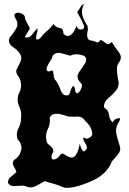

<svg xmlns="http://www.w3.org/2000/svg" viewBox="-20 -889 624 930"><path d="M315.4 -431.6Q318.4 -440.4 324.2 -456.1Q330.1 -471.7 335.9 -471.7Q337.9 -471.7 339.8 -467.8Q341.8 -463.9 343.8 -454.1Q344.7 -445.3 346.7 -441.9Q349.6 -438 352.5 -437.5Q362.3 -436.5 372.1 -457Q377 -466.3 377 -473.6Q377 -482.9 369.1 -489.3Q355.5 -504.4 355.5 -518.6Q355.5 -529.3 363.3 -540Q381.8 -564.9 394.5 -586.9Q397.5 -594.2 397.5 -600.1Q397.5 -618.2 372.1 -623.5Q360.4 -626 349.6 -626Q333 -626 320.3 -619.1Q305.7 -623 286.1 -628.9Q274.4 -632.8 263.7 -632.8Q257.8 -632.8 252 -631.3Q244.1 -628.9 238.3 -623Q232.4 -616.7 230.5 -605Q223.6 -596.2 212.9 -576.2Q202.1 -556.2 207 -547.4Q209 -544.4 212.9 -543.5Q216.8 -542.5 223.6 -544.4Q237.3 -555.2 239.3 -530.3Q240.2 -505.9 251 -498Q263.7 -480.5 274.4 -450.7Q283.2 -426.8 301.8 -426.8Q306.6 -426.8 311.5 -428.2Q312.5 -429.2 315.4 -431.6ZM266.6 -132.3Q274.4 -145 282.2 -145Q287.1 -145 292 -141.1Q306.6 -130.4 321.3 -126.5Q327.1 -125 334 -127Q339.8 -128.9 346.7 -137.2Q355.5 -149.4 359.4 -164.1Q363.3 -179.2 367.2 -193.8Q368.2 -179.2 377.9 -162.6Q381.8 -155.8 385.7 -155.8Q392.6 -155.8 400.4 -169.9Q403.3 -178.7 392.6 -195.8Q381.8 -212.9 382.8 -219.2Q382.8 -222.2 385.7 -222.2Q389.6 -221.7 398.4 -216.8Q426.8 -223.1 426.8 -242.7Q426.8 -248.5 424.8 -255.4Q415 -285.6 394.5 -301.3Q379.9 -324.2 356.4 -324.2H355.5Q345.7 -323.7 336.9 -323.7Q323.2 -323.7 310.5 -324.7Q296.9 -329.6 274.4 -335.4Q263.7 -338.4 254.9 -337.9Q245.1 -337.9 237.3 -335.4Q230.5 -333.5 226.6 -328.1Q221.7 -323.2 220.7 -314.9Q221.7 -310.5 221.7 -306.2Q221.7 -283.2 210.9 -262.2Q203.1 -246.1 203.1 -228.5Q203.1 -218.3 205.1 -208Q206.1 -195.8 217.8 -187.5Q229.5 -179.2 235.4 -168.9Q238.3 -163.6 238.3 -157.2Q238.3 -150.4 231.4 -141.6Q229.5 -133.8 229.5 -128.4Q229.5 -116.2 239.3 -116.2Q254.9 -117.2 266.6 -132.3ZM281.2 16.1Q260.7 6.3 239.3 1Q217.8 -4.9 196.3 -11.2Q176.8 -1 156.2 10.7Q142.6 18.6 127.9 18.6Q120.1 18.6 112.3 16.6Q105.5 11.7 96.7 10.7Q87.9 9.8 79.1 10.7Q62.5 11.7 45.9 12.2H44.9Q28.3 12.2 18.6 -2.9Q18.6 -3.9 18.6 -4.9Q18.6 -22.5 33.2 -33.2Q48.8 -44.4 59.6 -56.6Q54.7 -70.3 45.9 -85Q37.1 -99.6 47.9 -113.8Q74.2 -129.4 82 -159.7Q84 -167 84 -173.8Q84 -195.8 65.4 -213.9Q61.5 -225.6 61.5 -236.8Q61.5 -252.4 69.3 -267.6Q82 -291 82 -315.9V-321.3Q83 -326.2 83 -330.6Q83 -353.5 72.3 -375.5Q65.4 -390.6 65.4 -406.2Q65.4 -418.5 69.3 -430.7Q82 -453.1 82 -477.1Q82 -501 68.4 -520.5Q58.6 -532.7 58.6 -543.9Q58.6 -549.8 61.5 -554.7Q69.3 -569.8 77.1 -585.9Q81.1 -594.2 83 -603.5Q84 -612.3 80.1 -622.6Q68.4 -644.5 43 -661.1Q23.4 -673.3 23.4 -692.9Q23.4 -699.7 26.4 -707Q44.9 -727.1 58.6 -751.5Q64.5 -761.2 64.5 -772Q64.5 -787.1 52.7 -803.7Q49.8 -811 49.8 -815.4Q50.8 -820.3 53.7 -823.2Q58.6 -827.6 66.4 -827.6Q73.2 -827.6 83 -823.7Q101.6 -816.4 101.6 -800.3Q101.6 -799.3 101.6 -796.9Q107.4 -785.2 113.3 -773.9Q119.1 -762.2 125 -750.5Q119.1 -740.2 112.3 -730Q106.4 -719.2 99.6 -709Q104.5 -707.5 109.4 -707.5Q126 -707.5 135.7 -721.7Q148.4 -739.7 162.1 -752Q163.1 -743.7 158.2 -725.1Q152.3 -706.1 156.2 -699.7Q157.2 -696.8 162.1 -697.3Q166 -698.2 174.8 -704.1Q189.5 -724.1 208 -739.3Q226.6 -754.9 239.3 -772.9Q249 -756.8 268.6 -753.9Q287.1 -751 287.1 -727.1Q293 -718.8 299.8 -716.3Q306.6 -713.9 312.5 -715.3Q327.1 -719.2 337.9 -736.8Q348.6 -754.4 350.6 -764.2Q356.4 -746.1 370.1 -746.1Q373 -746.1 376 -746.6Q387.7 -749 387.7 -758.3Q387.7 -764.2 382.8 -772.9Q377.9 -788.6 369.1 -802.2Q361.3 -815.9 353.5 -830.1Q361.3 -839.4 369.1 -853Q376 -867.2 386.7 -869.1Q377 -850.6 377 -832.5Q377 -824.7 378.9 -816.9Q384.8 -791.5 401.4 -768.1Q408.2 -755.4 404.3 -737.8Q400.4 -720.7 403.3 -708Q404.3 -701.2 410.2 -696.8Q416 -692.4 429.7 -691.4Q442.4 -686.5 450.2 -684.1Q458 -681.6 467.8 -696.3Q481.4 -689.9 493.2 -679.2Q498 -675.3 502.9 -675.3Q511.7 -675.3 521.5 -686Q534.2 -663.6 554.7 -637.2Q565.4 -624 565.4 -610.8Q565.4 -597.7 554.7 -584.5Q547.9 -574.2 546.9 -563.5Q545.9 -552.7 546.9 -541.5Q548.8 -521 552.7 -500Q554.7 -493.2 554.7 -486.8Q554.7 -472.7 547.9 -459.5Q533.2 -437.5 506.8 -415.5Q483.4 -396 483.4 -374Q483.4 -370.6 484.4 -367.7Q505.9 -355.5 507.8 -333.5Q509.8 -311 525.4 -296.4Q533.2 -312.5 551.8 -316.4Q553.7 -316.9 555.7 -316.9Q561.5 -316.9 561.5 -312.5Q561.5 -307.1 553.7 -294.4Q542 -275.4 542 -255.4Q542 -247.6 543.9 -239.3Q550.8 -210 559.6 -183.1Q562.5 -174.8 562.5 -167.5Q562.5 -158.2 557.6 -150.4Q548.8 -136.7 536.1 -123.5Q529.3 -116.2 523.4 -108.9Q517.6 -101.1 515.6 -92.3Q488.3 -43 436.5 -18.1Q384.8 7.3 332 18.6Q319.3 20.5 306.6 21Q305.7 21 302.7 21Q291 21 281.2 16.1Z"/></svg>

Font: Brazier Flame
Style: Regular
Weight: 400
Designer: Walter E Stewart
Version: 0.1